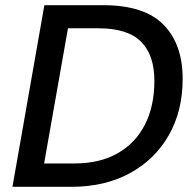

<svg xmlns="http://www.w3.org/2000/svg" viewBox="-20 -720 748 740"><path d="M28 0 151 -700H378Q536 -700 610 -625Q684 -550 684 -416Q684 -293 631 -199.5Q578 -106 481.5 -53Q385 0 255 0ZM150 -90H267Q364 -90 433 -129Q502 -168 538.5 -239.5Q575 -311 575 -408Q575 -508 523.5 -559.5Q472 -611 359 -611H242Z"/></svg>

Font: DeepMind Sans Medium
Style: Italic
Weight: 500
Italic angle: -10°
Designer: Jonny Pinhorn / Modifications: Colophon Foundry
Foundry: Colophon Foundry
Version: Version 1.002; ttfautohint (v1.8.2)